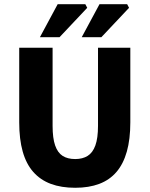

<svg xmlns="http://www.w3.org/2000/svg" viewBox="-20 -877 708 909"><path d="M336 12Q270 12 220.5 -6.5Q171 -25 137.5 -63Q104 -101 87.5 -159.5Q71 -218 71 -298V-651H229V-281Q229 -223 241 -188.5Q253 -154 276.5 -139Q300 -124 336 -124Q371 -124 395 -139Q419 -154 431.5 -188.5Q444 -223 444 -281V-651H597V-298Q597 -218 580.5 -159.5Q564 -101 531.5 -63Q499 -25 450 -6.5Q401 12 336 12ZM169 -701 253 -857H384L393 -840L262 -701ZM367 -701 451 -857H582L591 -840L460 -701Z"/></svg>

Font: Mada ExtraBold
Style: Regular
Weight: 800
Designer: Khaled Hosny
Version: Version 1.5